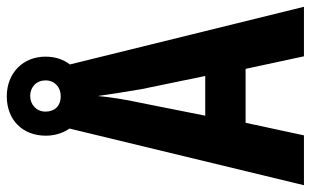

<svg xmlns="http://www.w3.org/2000/svg" viewBox="-195 -721 916 566"><g transform="rotate(-90 263.0 -438.0)"><path d="M380 0H526L356 -690C371 -709 379 -734 379 -762C379 -828 331 -876 262 -876C192 -876 146 -829 146 -761C146 -734 154 -710 167 -691L0 0H147L184 -172H343ZM263 -717C233 -717 217 -735 217 -762C217 -788 237 -807 263 -807C290 -807 309 -788 309 -762C309 -735 289 -717 263 -717ZM283 -480 322 -291H205L243 -482C253 -528 260 -573 263 -608C268 -572 275 -527 283 -480Z"/></g></svg>

Font: Noto Sans Armenian ExtraCondensed
Style: Regular
Weight: 400
Width: 2
Designer: Monotype Design Team
Foundry: Monotype Imaging Inc.
Version: Version 2.008